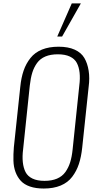

<svg xmlns="http://www.w3.org/2000/svg" viewBox="-20 -1092 556 1123"><path d="M314.9 -878.4 399.9 -1072.3H453.1L343.3 -878.4ZM235.8 10.7Q189.5 10.7 155.5 -1Q121.6 -12.7 101.8 -34.2Q82 -55.7 70.8 -85.7Q59.6 -115.7 58.6 -152.1Q57.6 -188.5 61 -230.5L98.6 -584Q104 -638.2 118.2 -679.2Q132.3 -720.2 158.2 -752.7Q184.1 -785.2 225.3 -802Q266.6 -818.8 322.8 -818.8Q378.9 -818.8 417 -801.5Q455.1 -784.2 473.4 -752.9Q491.7 -721.7 498.5 -678.5Q505.4 -635.3 498.5 -584L460.9 -229Q455.1 -174.3 441.4 -132.8Q427.7 -91.3 402.3 -57.9Q377 -24.4 335 -6.8Q293 10.7 235.8 10.7ZM404.8 -218.3 443.8 -591.8Q449.2 -632.8 445.6 -666.5Q441.9 -700.2 429.2 -724.1Q416.5 -748 388.7 -761.2Q360.8 -774.4 318.4 -774.4Q275.9 -774.4 245.6 -761.7Q215.3 -749 197 -723.9Q178.7 -698.7 168.9 -667.2Q159.2 -635.7 154.3 -591.8L115.2 -218.3Q109.9 -177.2 113.5 -143.3Q117.2 -109.4 129.6 -85.2Q142.1 -61 169.9 -47.6Q197.8 -34.2 240.2 -34.2Q282.7 -34.2 313.2 -47.1Q343.8 -60.1 362.1 -85.4Q380.4 -110.8 390.4 -142.8Q400.4 -174.8 404.8 -218.3Z"/></svg>

Font: Oswald
Style: Extra-Light
Weight: 200
Designer: Vernon Adams
Foundry: Vernon Adams
Version: 3.0; ttfautohint (v0.94.23-7a4d-dirty) -l 8 -r 50 -G 200 -x 